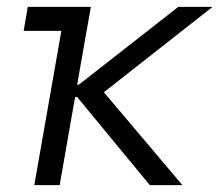

<svg xmlns="http://www.w3.org/2000/svg" viewBox="-20 -540 640 560"><path d="M49 -450H159L80 0H154L199 -257H205L417 0H512L283 -271L600 -520H500L210 -293H205L245 -520H61Z"/></svg>

Font: Fixel Display
Style: Italic
Weight: 400
Italic angle: -10°
Designer: AlfaBravo + MacPaw
Foundry: Kyrylo Tkachov, Marchela Mozhyna, Serhii Makarenko, Maria Weinstein, Zakhar Kryvoshyya
Version: Version 1.210;Glyphs 3.2 (3217)